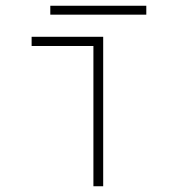

<svg xmlns="http://www.w3.org/2000/svg" viewBox="-20 -648 590 668"><path d="M305 0V-488H90V-520H339V0ZM155 -597V-628H489V-597Z"/></svg>

Font: M PLUS Code Latin SemiExpanded ExtraLight
Style: Regular
Weight: 250
Width: 6
Designer: Coji Morishita
Foundry: UNDERFOREST DESIGN
Version: Version 1.002; ttfautohint (v1.8.3)